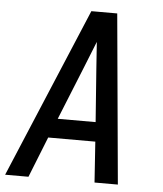

<svg xmlns="http://www.w3.org/2000/svg" viewBox="-53 -781 705 828"><g transform="rotate(5 300.0 -367.5)"><path d="M0 0 309 -735H421L488 0H387L375 -176H171L101 0ZM205 -260H369L352 -490Q350 -519 348 -547.5Q346 -576 344 -605Q332 -576 321 -547.5Q310 -519 298 -490Z"/></g></svg>

Font: Iosevka Aile Medium Oblique
Style: Regular
Weight: 500
Italic angle: -9°
Designer: Belleve Invis
Foundry: Belleve Invis
Version: Version 31.1.0; ttfautohint (v1.8.4)